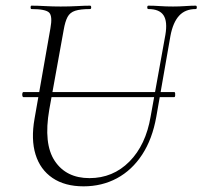

<svg xmlns="http://www.w3.org/2000/svg" viewBox="-20 -645 715 678"><path d="M63 -302Q60 -302 59 -306.5Q58 -311 59 -315.5Q60 -320 63 -320H595Q598 -320 598.5 -315.5Q599 -311 598.5 -306.5Q598 -302 595 -302ZM564 -522Q572 -569 557.5 -591Q543 -613 504 -613Q500 -613 500 -619Q500 -625 504 -625Q524 -625 545 -623.5Q566 -622 591 -622Q613 -622 634 -623.5Q655 -625 671 -625Q675 -625 675 -619Q675 -613 671 -613Q634 -613 612.5 -589.5Q591 -566 582 -519L532 -233Q518 -154 482 -99Q446 -44 393 -15.5Q340 13 275 13Q209 13 165.5 -16.5Q122 -46 105.5 -99.5Q89 -153 102 -226L158 -545Q166 -588 153.5 -600.5Q141 -613 91 -613Q88 -613 88 -619Q88 -625 91 -625Q113 -625 139.5 -623.5Q166 -622 194 -622Q226 -622 252.5 -623.5Q279 -625 298 -625Q302 -625 302 -619Q302 -613 298 -613Q264 -613 245.5 -607Q227 -601 218.5 -585Q210 -569 205 -540L154 -258Q133 -137 173.5 -76.5Q214 -16 296 -16Q379 -16 437 -74.5Q495 -133 512 -234Z"/></svg>

Font: Cormorant Light Light
Style: Italic
Weight: 300
Italic angle: -10°
Version: Version 4.000